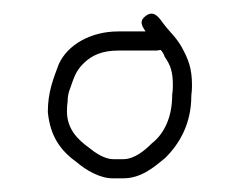

<svg xmlns="http://www.w3.org/2000/svg" viewBox="-20 -681 350 281"><path d="M193 -635H153C112.7 -635 78.6 -615.3 66 -587C58.1 -565.9 50 -546.4 50 -517C53.6 -480.7 69 -460.2 93 -443C105.5 -432.4 125.8 -420 145 -420H160C187.2 -420 205.7 -436.7 222 -450C243.2 -471.2 260 -500.2 260 -541C260.7 -546.3 261 -551.3 261 -556C261 -581.1 255.7 -594 246 -612C236.9 -627.9 227.2 -635.1 218 -648C212.2 -656.1 204.7 -666.6 193 -657.5C183.3 -650 187.6 -643.1 193 -635ZM215 -608C217.7 -605.3 219.7 -602 221 -598C229.9 -585.2 233 -575.4 233 -556C233 -551.3 232.7 -546.7 232 -542C232 -510.1 220.9 -485.7 202 -471C192.6 -461.6 177.2 -448 160 -448H146C133.1 -448 119.7 -457.1 110 -465C93.7 -476.9 78 -492.2 78 -518C78 -523.3 78.3 -528.3 79 -533C79 -537.7 79.7 -542.3 81 -547C87.7 -564.9 89.2 -575.2 102 -588C114.3 -600.3 130 -607 153 -607H208C210 -607 212.3 -607.3 215 -608Z"/></svg>

Font: HoneyBee
Style: XLit
Weight: 200
Foundry: Cannot Into Space Fonts
Version: Version 0.89